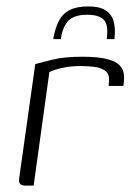

<svg xmlns="http://www.w3.org/2000/svg" viewBox="-20 -579 410 599"><path d="M85 0H58Q48 0 43 -5Q38 -10 40 -24L90 -379Q111 -385 146.5 -393.5Q182 -402 236 -402Q285 -402 313 -395Q341 -388 353 -375.5Q365 -363 366.5 -346.5Q368 -330 365 -311H319L320 -325Q322 -348 308.5 -358Q295 -368 274 -370.5Q253 -373 232 -373Q201 -373 175.5 -367.5Q150 -362 134 -354ZM256 -559Q290 -559 309 -547Q328 -535 334.5 -512.5Q341 -490 337 -457H313Q319 -501 304 -517Q289 -533 252 -533Q211 -533 193 -514Q175 -495 170 -457H146Q152 -491 163.5 -513.5Q175 -536 197 -547.5Q219 -559 256 -559Z"/></svg>

Font: Genos Light
Style: Italic
Weight: 300
Italic angle: -8°
Designer: Robert E. Leuschke
Foundry: Robert E. Leuschke
Version: Version 1.010